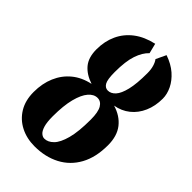

<svg xmlns="http://www.w3.org/2000/svg" viewBox="-246 -910 1010 1010"><g transform="rotate(45 259.0 -405.0)"><path d="M217.5 11Q159 11 112.5 -12.8Q66 -36.5 39 -81Q12 -125.5 12 -188Q12 -251.5 33.8 -302.2Q55.5 -353 96.8 -387Q138 -421 197.5 -433.5Q144.5 -451 115.8 -485.5Q87 -520 87 -580.5Q87 -640.5 109.5 -689.2Q132 -738 176 -771.5Q220 -805 285 -819.5L299 -763.5Q271.5 -738 255.5 -691Q239.5 -644 239.5 -564Q239.5 -508 251 -488.5Q262.5 -469 282.5 -469Q305.5 -469 324.2 -489.5Q343 -510 354.2 -556.2Q365.5 -602.5 365.5 -680.5Q365.5 -708.5 359.2 -729.5Q353 -750.5 343 -763.5L369.5 -819.5Q419 -802.5 451.8 -773.8Q484.5 -745 501 -710.8Q517.5 -676.5 517.5 -643.5Q517.5 -588.5 498.2 -544.5Q479 -500.5 444 -472.5Q409 -444.5 362 -436.5Q421 -419 454 -377Q487 -335 487 -266.5Q487 -176.5 453 -114.8Q419 -53 358 -21Q297 11 217.5 11ZM225 -54Q251.5 -54 275 -77.5Q298.5 -101 313 -154.5Q327.5 -208 327.5 -298Q327.5 -353.5 312.5 -378.8Q297.5 -404 272 -404Q245 -404 222.8 -378.2Q200.5 -352.5 187 -300.2Q173.5 -248 173.5 -168.5Q173.5 -125 181 -100Q188.5 -75 200.5 -64.5Q212.5 -54 225 -54Z"/></g></svg>

Font: Merriweather 24pt SemiCondensed Black
Style: Italic
Weight: 900
Width: 4
Italic angle: -7.8°
Designer: Eben Sorkin
Foundry: Eben Sorkin
Version: Version 2.101